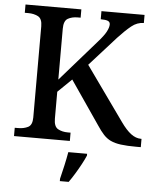

<svg xmlns="http://www.w3.org/2000/svg" viewBox="-61 -765 845 1038"><g transform="rotate(5 361.5 -246.5)"><path d="M35 0V-45H53Q84 -45 107 -56.5Q130 -68 130 -109V-604Q130 -645 107.5 -657Q85 -669 54 -669H35V-714H338V-669H322Q291 -669 269 -656.5Q247 -644 247 -601V-325L442 -548Q474 -584 486 -607Q498 -630 498 -646Q498 -660 485.5 -665Q473 -670 447 -670V-714H681V-670Q645 -670 614 -645Q583 -620 544 -578L401 -419L610 -126Q639 -85 665.5 -65Q692 -45 720 -45H723V0H698Q648 0 614.5 -4.5Q581 -9 559 -19.5Q537 -30 519.5 -49Q502 -68 483 -97L322 -332L247 -259V-113Q247 -70 269.5 -57.5Q292 -45 323 -45H338V0ZM303 208Q311 176 320 136Q329 96 335 61H437V71Q428 92 413.5 119Q399 146 382.5 173Q366 200 351 221H303Z"/></g></svg>

Font: Noto Serif Sinhala Medium
Style: Regular
Weight: 500
Designer: Jelle Bosma - Monotype Design Team
Foundry: Monotype Imaging Inc.
Version: Version 2.007; ttfautohint (v1.8.4.7-5d5b)